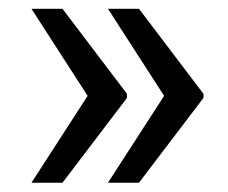

<svg xmlns="http://www.w3.org/2000/svg" viewBox="-20 -483 509 429"><path d="M177.2 -271 263.7 -270.5V-264.2L119.6 -74.7H50.3ZM119.6 -463.4 263.7 -273.4V-267.1L177.2 -266.6L50.3 -463.4ZM348.1 -271 434.6 -270.5V-264.2L290.5 -74.7H221.2ZM290.5 -463.4 434.6 -273.4V-267.1L348.1 -266.6L221.2 -463.4Z"/></svg>

Font: Heebo
Style: Regular
Weight: 400
Designer: Oded Ezer
Foundry: Ezer Type House
Version: Version 3.100